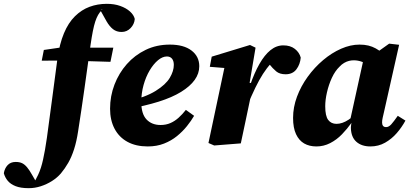

<svg xmlns="http://www.w3.org/2000/svg" viewBox="-176 -749 2140 1003"><path d="M-26 234Q-68 234 -94.5 223.5Q-121 213 -135.5 195.5Q-150 178 -156 156Q-152 131 -136.5 114Q-121 97 -94 97Q-74 97 -60.5 103.5Q-47 110 -34.5 125Q-22 140 -8 165L11 198L-5 195H13L6 198Q15 181 23 164.5Q31 148 38 126Q44 107 49 84.5Q54 62 59 34Q64 6 69 -29Q83 -130 96.5 -234Q110 -338 124 -442Q135 -520 158 -575Q181 -630 215.5 -664Q250 -698 292 -713.5Q334 -729 382 -729Q421 -729 452 -718Q483 -707 503 -689Q523 -671 528 -650Q526 -623 506.5 -602.5Q487 -582 459 -582Q433 -582 414.5 -596.5Q396 -611 381 -637L348 -696L362 -699H349L357 -697Q345 -686 336.5 -671Q328 -656 321.5 -636Q315 -616 309 -586Q303 -556 297 -514Q281 -399 265 -285Q249 -171 232 -63Q224 -10 211 30.5Q198 71 180.5 101.5Q163 132 142 157Q122 180 95 197Q68 214 37 224Q6 234 -26 234ZM42 -432 53 -488 183 -507V-500H416L401 -426L173 -433Z M596 16Q534 16 490 -8Q446 -32 422.5 -76.5Q399 -121 399 -181Q399 -247 422 -307Q445 -367 486.5 -414Q528 -461 585 -488.5Q642 -516 711 -516Q784 -516 824.5 -485Q865 -454 865 -403Q865 -365 841 -331.5Q817 -298 770 -269Q723 -240 653 -218Q583 -196 489 -179L488 -218Q584 -241 637 -274Q690 -307 711 -342.5Q732 -378 732 -410Q732 -431 722.5 -442.5Q713 -454 696 -454Q673 -454 649.5 -434.5Q626 -415 606 -381.5Q586 -348 574 -305Q562 -262 562 -216Q562 -154 589.5 -125Q617 -96 663 -96Q691 -96 714 -106Q737 -116 757 -134Q777 -152 795 -175L838 -144Q823 -118 800.5 -90Q778 -62 748.5 -38Q719 -14 681 1Q643 16 596 16Z M1114 -192 1102 -302H1130Q1152 -367 1179 -414.5Q1206 -462 1237 -487Q1268 -512 1304 -512Q1341 -512 1364.5 -493.5Q1388 -475 1395 -448Q1392 -413 1372.5 -387Q1353 -361 1316 -361Q1285 -361 1267 -376Q1249 -391 1229 -416L1215 -434L1266 -421L1240 -418Q1217 -393 1197.5 -362.5Q1178 -332 1158 -291Q1138 -250 1114 -192ZM913 -2 1002 -422 1057 -389 920 -400 930 -453 1130 -514 1159 -500 1128 -316 1147 -315 1132 -237Q1119 -174 1106.5 -115.5Q1094 -57 1082 0L943 11Z M1477 16Q1440 16 1413 0.5Q1386 -15 1370.5 -48Q1355 -81 1355 -133Q1355 -189 1375.5 -244Q1396 -299 1431.5 -348Q1467 -397 1512 -435Q1557 -473 1606 -494.5Q1655 -516 1702 -516Q1728 -516 1748.5 -511Q1769 -506 1787 -496Q1805 -486 1822 -472L1761 -399Q1737 -418 1715.5 -426Q1694 -434 1672 -434Q1660 -434 1647.5 -431Q1635 -428 1622 -420.5Q1609 -413 1598 -401Q1574 -378 1557.5 -342Q1541 -306 1532 -266.5Q1523 -227 1523 -194Q1523 -143 1538.5 -122.5Q1554 -102 1582 -102Q1597 -102 1613 -107.5Q1629 -113 1645.5 -124Q1662 -135 1679 -151L1682 -107H1660Q1638 -76 1610.5 -47.5Q1583 -19 1549 -1.5Q1515 16 1477 16ZM1759 16Q1713 16 1685.5 -8.5Q1658 -33 1657 -81Q1657 -86 1657.5 -90Q1658 -94 1658.5 -98.5Q1659 -103 1660 -107H1650L1725 -448L1756 -449L1857 -521L1909 -515L1830 -164Q1826 -147 1823 -133.5Q1820 -120 1820 -109Q1820 -98 1825 -91.5Q1830 -85 1841 -85Q1855 -85 1868 -99.5Q1881 -114 1902 -144L1942 -119Q1923 -84 1896.5 -53.5Q1870 -23 1835.5 -3.5Q1801 16 1759 16Z"/></svg>

Font: Source Serif 4 ExtraBold
Style: Italic
Weight: 800
Italic angle: -12°
Designer: Frank Grießhammer
Foundry: Adobe Systems Incorporated
Version: Version 4.004;hotconv 1.0.116;makeotfexe 2.5.65601